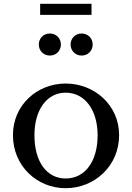

<svg xmlns="http://www.w3.org/2000/svg" viewBox="-20 -979 694 1009"><path d="M325 -540C175 -540 48 -427 48 -269C48 -106 175 10 325 10C477 10 606 -107 606 -269C606 -426 477 -540 325 -540ZM325 -492C426 -492 493 -401 493 -268C493 -131 427 -41 325 -41C225 -41 161 -130 161 -268C161 -402 226 -492 325 -492ZM184 -745C184 -712 209 -687 242 -687C275 -687 300 -712 300 -745C300 -778 275 -803 242 -803C209 -803 184 -778 184 -745ZM351 -745C351 -712 376 -687 409 -687C442 -687 467 -712 467 -745C467 -778 442 -803 409 -803C376 -803 351 -778 351 -745ZM461 -901V-959H191V-901Z"/></svg>

Font: Libre Baskerville
Style: Regular
Weight: 400
Designer: Pablo Impallari, Rodrigo Fuenzalida
Foundry: Pablo Impallari, Rodrigo Fuenzalida
Version: Version 1.051;Glyphs 3.2.3 (3260)